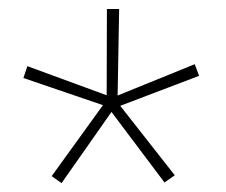

<svg xmlns="http://www.w3.org/2000/svg" viewBox="-20 -731 503 428"><path d="M414.1 -587.9 423.8 -562 248 -495.1 369.6 -340.3 346.7 -324.2 228.5 -481.4 117.2 -322.8 95.2 -338.4 209.5 -496.6 32.2 -557.1 41 -583.5 217.8 -518.6 218.3 -710.9H245.6L242.2 -518.1Z"/></svg>

Font: Suwannaphum Thin
Style: Regular
Weight: 100
Designer: Danh Hong
Version: Version 8.002; ttfautohint (v1.8.3)